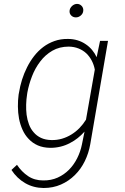

<svg xmlns="http://www.w3.org/2000/svg" viewBox="-20 -734 627 966"><path d="M75.7 -268.6 73.7 -258.3Q69.8 -229 70.1 -198Q70.3 -167 75.7 -137.2Q81.5 -107.4 93.5 -80.8Q105.5 -54.2 124.5 -34.7Q143.6 -14.2 170.4 -2.4Q197.3 9.3 233.4 9.8Q259.8 9.8 284.9 3.7Q310.1 -2.4 332.5 -14.6Q353 -24.9 371.3 -39.6Q389.6 -54.2 405.3 -71.8L392.1 -6.8Q384.8 29.3 368.2 62.3Q351.6 95.2 327.1 120.1Q302.2 145 269.8 159.7Q237.3 174.3 197.3 173.8Q153.8 173.8 121.3 152.1Q88.9 130.4 65.4 95.2L37.6 121.1Q65.4 163.6 106.9 187.5Q148.4 211.4 199.2 211.9Q247.1 211.9 286.9 194.3Q326.7 176.8 356.9 146.5Q387.2 116.7 406.7 76.7Q426.3 36.6 434.1 -8.3L523.4 -528.3H483.4L466.3 -446.3Q457 -466.3 443.1 -482.9Q429.2 -499.5 411.6 -511.2Q392.6 -524.4 369.9 -531.2Q347.2 -538.1 321.8 -538.1Q285.2 -538.6 254.2 -527.6Q223.1 -516.6 197.8 -497.6Q171.9 -478 151.6 -451.9Q131.3 -425.8 116.2 -395.5Q101.1 -365.7 90.8 -333Q80.6 -300.3 75.7 -268.6ZM116.2 -258.3 117.7 -268.6Q125 -308.6 140.9 -349.9Q156.7 -391.1 182.6 -424.8Q207.5 -458 243.4 -478.8Q279.3 -499.5 326.2 -499.5Q353 -499 375.5 -490Q397.9 -481 414.6 -465.3Q430.7 -449.7 441.7 -428.7Q452.6 -407.7 457 -383.8L412.6 -131.8Q398.4 -108.9 379.9 -89.8Q361.3 -70.8 338.9 -57.1Q316.9 -43.5 291.7 -36.1Q266.6 -28.8 239.7 -29.3Q208.5 -29.8 186.3 -40.3Q164.1 -50.8 149.4 -68.4Q134.3 -85.4 125.7 -108.4Q117.2 -131.3 113.8 -156.7Q110.8 -181.6 111.6 -208Q112.3 -234.4 116.2 -258.3ZM330.1 -680.2Q328.6 -666 338.1 -656.2Q347.7 -646.5 361.8 -646.5Q375.5 -646.5 386.7 -656.2Q397.9 -666 398.9 -679.7Q400.4 -693.8 390.9 -704.1Q381.3 -714.4 367.2 -714.4Q353.5 -713.9 342.5 -703.9Q331.5 -693.8 330.1 -680.2Z"/></svg>

Font: Roboto Mono ExtraLight
Style: Italic
Weight: 250
Italic angle: -10°
Monospace: yes
Designer: Google
Version: Version 3.000